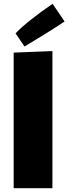

<svg xmlns="http://www.w3.org/2000/svg" viewBox="-20 -956 360 1011"><path d="M52 -679 256 -687V35H52ZM257 -936 320 -843Q282 -817 219 -778Q156 -739 109 -711L62 -780Q89 -810 145 -854Q201 -898 257 -936Z"/></svg>

Font: Lalezar
Style: Regular
Weight: 400
Designer: Borna Izadpanah
Foundry: Borna Izadpanah
Version: Version 1.003;November 28, 2018;FontCreator 11.5.0.2421 64-b